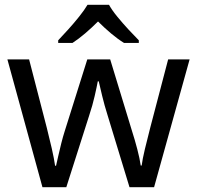

<svg xmlns="http://www.w3.org/2000/svg" viewBox="-20 -786 826 805"><path d="M431 -303Q418 -344 408.5 -383.5Q399 -423 394 -445H390Q386 -423 377 -383.5Q368 -344 354 -302L258 -1H158L11 -537H102L176 -251Q187 -208 197 -164Q207 -120 211 -91H215Q219 -108 224.5 -133Q230 -158 237 -185.5Q244 -213 251 -235L346 -537H442L534 -235Q545 -201 555.5 -161Q566 -121 570 -92H574Q577 -117 587.5 -161Q598 -205 610 -251L685 -537H775L626 -1H523ZM437 -766Q449 -744 471.5 -716.5Q494 -689 518.5 -662.5Q543 -636 562 -617V-606H500Q474 -622 446 -645.5Q418 -669 391 -696Q364 -669 337 -646Q310 -623 284 -606H224V-617Q243 -637 266.5 -663Q290 -689 312 -716.5Q334 -744 347 -766Z"/></svg>

Font: Noto Sans Medefaidrin
Style: Regular
Weight: 400
Designer: Dalton Maag Ltd
Foundry: Dalton Maag Ltd
Version: Version 1.002; ttfautohint (v1.8.4.7-5d5b)